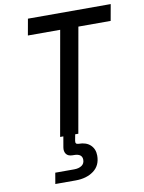

<svg xmlns="http://www.w3.org/2000/svg" viewBox="-102 -770 825 1101"><g transform="rotate(-10 310.5 -219.5)"><path d="M203 0 310 -605H122L139 -700H621L604 -605H416L309 0ZM129 261 140 197H250Q277 197 294 185.5Q311 174 311 152Q311 116 263 116H257Q229 116 218 100.5Q207 85 211 62L223 -7H292L284 36Q280 57 300 57Q345 57 369.5 80.5Q394 104 394 142Q394 200 352.5 230.5Q311 261 248 261Z"/></g></svg>

Font: DM Mono Medium
Style: Italic
Weight: 500
Italic angle: -10°
Designer: Colophon Foundry
Foundry: Colophon Foundry
Version: Version 1.000; ttfautohint (v1.8.2.53-6de2)